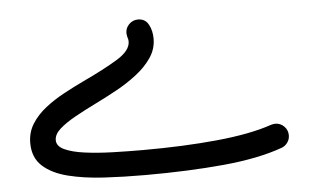

<svg xmlns="http://www.w3.org/2000/svg" viewBox="-44 -605 1126 694"><g transform="rotate(-5 519.0 -258.0)"><path d="M479 -539.1Q504.9 -539.1 517.1 -516.8Q529.3 -494.6 529.3 -465.3Q529.3 -427.7 507.8 -396.2Q486.3 -364.7 452.1 -338.4Q418 -312 378.7 -290.5Q339.4 -269 303.7 -251.5Q260.7 -230.5 224.6 -210.4Q188.5 -190.4 166.7 -170.9Q145 -151.4 145 -130.4Q145 -108.4 172.4 -95.7Q199.7 -83 245.1 -76.9Q290.5 -70.8 345.7 -69.1Q400.9 -67.4 456.5 -67.4Q603.5 -67.4 725.6 -79.3Q847.7 -91.3 924.3 -117.7Q928.2 -118.7 932.1 -119.6Q936 -120.6 939.9 -120.6Q959 -120.6 972.4 -107.2Q985.8 -93.8 985.8 -74.7Q985.8 -59.6 977.1 -47.9Q968.3 -36.1 955.6 -31.7Q869.1 -0.5 740.7 11.5Q612.3 23.4 456.5 23.4Q378.9 23.4 306.6 19.3Q234.4 15.1 177 0.7Q119.6 -13.7 85.9 -44.4Q52.2 -75.2 52.2 -127.9Q52.2 -166.5 71.5 -197.3Q90.8 -228 122.3 -252.7Q153.8 -277.3 190.7 -297.1Q227.5 -316.9 262.2 -333.5Q339.4 -369.6 388.9 -399.7Q438.5 -429.7 438.5 -462.9Q438.5 -470.7 435.5 -478.5Q435.1 -481.9 434.1 -485.8Q433.1 -489.7 433.1 -493.2Q433.1 -512.2 446.5 -525.6Q460 -539.1 479 -539.1Z"/></g></svg>

Font: Mikhak-DS2-FD Medium
Style: Regular
Weight: 500
Designer: Amin Abedi
Version: Version 3.4